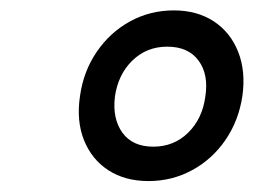

<svg xmlns="http://www.w3.org/2000/svg" viewBox="-20 -856 492 360"><path d="M258.5 -516.5Q214.5 -516.5 183.2 -536.8Q152 -557 137.5 -593.2Q123 -629.5 130 -676Q136.5 -722.5 161.5 -759Q186.5 -795.5 224 -816Q261.5 -836.5 306 -836.5Q349.5 -836.5 380.8 -816Q412 -795.5 426.5 -759Q441 -722.5 434.5 -676Q427.5 -629.5 402.5 -593.2Q377.5 -557 340 -536.8Q302.5 -516.5 258.5 -516.5ZM267.5 -581Q306 -581 332.8 -607.2Q359.5 -633.5 365 -675Q371.5 -716.5 352.2 -742.5Q333 -768.5 293.5 -768.5Q255 -768.5 228.2 -742.5Q201.5 -716.5 195.5 -675Q190.5 -633.5 209.5 -607.2Q228.5 -581 267.5 -581Z"/></svg>

Font: Public Sans Thin Medium
Style: Italic
Weight: 500
Italic angle: -8°
Version: Version 2.001